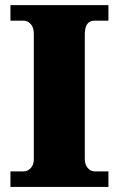

<svg xmlns="http://www.w3.org/2000/svg" viewBox="-20 -734 466 754"><path d="M405.8 -61V0H21V-61H74.2Q87.9 -61 100.3 -73.5Q112.8 -85.9 112.8 -107.9V-600.1Q112.8 -627 100.3 -639.9Q87.9 -652.8 74.2 -652.8H21V-713.9H405.8V-652.8H351.1Q313 -652.8 313 -599.1V-109.9Q313 -87.9 324.5 -74.5Q335.9 -61 351.1 -61Z"/></svg>

Font: Koh Santepheap Black
Style: Regular
Weight: 900
Designer: Danh Hong
Version: Version 2.002; ttfautohint (v1.8.3)